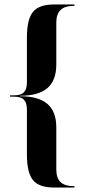

<svg xmlns="http://www.w3.org/2000/svg" viewBox="-20 -785 377 856"><path d="M25 -360V-354H42Q57 -354 68 -351Q79 -348 86 -341Q93 -334 96.5 -323Q100 -312 100 -296V-96Q100 -15 127 18Q154 51 220 51H312V45H310Q269 45 250 27Q231 9 231 -30V-217Q231 -288 191 -322Q151 -356 69 -356V-358Q110 -358 140.5 -366.5Q171 -375 191 -392Q211 -409 221 -435.5Q231 -462 231 -497V-684Q231 -722 250 -740.5Q269 -759 310 -759H312V-765H220Q154 -765 127 -732Q100 -699 100 -618V-418Q100 -402 96.5 -391Q93 -380 86 -373Q79 -366 68 -363Q57 -360 42 -360Z"/></svg>

Font: Moniqa Black
Style: Regular
Weight: 900
Designer: Rajesh Rajput
Foundry: Rajesh Rajput
Version: Version 1.000